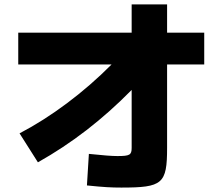

<svg xmlns="http://www.w3.org/2000/svg" viewBox="-20 -808 978 868"><path d="M68.4 -205.1 151.4 -74.2C304.2 -160.2 441.4 -265.6 575.2 -401.4V-139.6C575.2 -107.4 566.4 -102.5 510.7 -102.5C486.3 -102.5 446.3 -105.5 381.8 -112.3L373 30.3C448.2 38.1 482.4 40 528.3 40C714.8 40 735.4 23.4 735.4 -139.6V-516.6H903.3V-660.2H735.4V-788.1H575.2V-660.2H62.5V-516.6H484.4C358.4 -389.6 211.4 -279.8 68.4 -205.1Z"/></svg>

Font: Pretendard Black
Style: Regular
Weight: 900
Designer: Base glyphs from Inter by Rasmus Andersson; Hangeul glyphs from Noto Sans CJK(Source Han Sans) by Jang Soo-young and Kan
Foundry: Kil Hyung-jin
Version: Version 1.309;Glyphs 3.2 (3225)